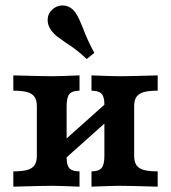

<svg xmlns="http://www.w3.org/2000/svg" viewBox="-20 -699 640 719"><path d="M370.9 -115.3V-308.6Q370.9 -336.9 360 -348.2Q349.1 -359.4 322.6 -359.4V-416.7Q403.7 -413.5 429.6 -413.5Q460.9 -413.5 570.5 -416.7V-359.4Q537.5 -359.4 518.7 -354.2Q499.9 -348.9 491.2 -336.4Q482.4 -323.9 482.4 -301.1V-115.5Q482.4 -92.7 491.2 -80.2Q499.9 -67.7 518.7 -62.5Q537.5 -57.3 570.5 -57.3V0Q460.9 -3.2 429.6 -3.2Q403.7 -3.2 322.6 0V-57.3Q349.9 -57.3 360.4 -69.8Q370.9 -82.3 370.9 -115.3ZM118 -115.5V-301.1Q118 -323.9 109.2 -336.4Q100.5 -348.9 81.7 -354.2Q62.9 -359.4 29.9 -359.4V-416.7Q142.8 -413.5 175.1 -413.5Q200.3 -413.5 277.8 -416.7V-359.4Q250.5 -359.4 240 -346.9Q229.5 -334.4 229.5 -301.4V-108.1Q229.5 -79.8 240.4 -68.5Q251.2 -57.3 277.8 -57.3V0Q200.3 -3.2 175.1 -3.2Q142.8 -3.2 29.9 0V-57.3Q62.9 -57.3 81.7 -62.5Q100.5 -67.7 109.2 -80.2Q118 -92.7 118 -115.5ZM181.1 -137.4 383.5 -318.1 419.3 -279.3 216.9 -98.6ZM225.6 -539.5Q204.2 -554.3 193.1 -563Q182 -571.6 172.6 -584.2Q156.9 -605.2 158.5 -627.9Q160.1 -650.7 178.3 -665.3Q197.8 -681.2 221.8 -678Q245.8 -674.7 262 -652.4Q270.1 -641.1 277.1 -625.6Q284.1 -610.1 290.9 -593.3Q298.6 -571.9 308.6 -550.1Q318.5 -528.3 333.3 -501L304.7 -478Q283.1 -498.5 264.4 -512.7Q245.8 -526.9 225.6 -539.5Z"/></svg>

Font: Playfair Micro SmCond SmLight
Style: Regular
Weight: 360
Width: 4
Designer: Claus Eggers Sørensen
Foundry: Claus Eggers Sørensen
Version: Version 2.100;Glyphs 3.2 (3219)